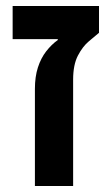

<svg xmlns="http://www.w3.org/2000/svg" viewBox="-20 -618 371 638"><path d="M96 0V-323Q96 -363 106 -394Q116 -425 133.5 -447.5Q151 -470 172 -485V-488H22V-598H309V-509Q296 -498 275.5 -481Q255 -464 239 -433.5Q223 -403 223 -353V0Z"/></svg>

Font: Noto Sans Hebrew SemiBold
Style: Regular
Weight: 600
Designer: Monotype Design Team
Foundry: Monotype Imaging Inc.
Version: Version 2.003